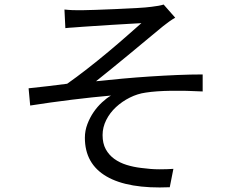

<svg xmlns="http://www.w3.org/2000/svg" viewBox="-20 -787 1040 846"><path d="M264 -745Q300 -741 343 -742Q359 -742 400.5 -743.5Q442 -745 489.5 -747Q537 -749 581.5 -751.5Q626 -754 647 -757Q664 -759 678 -761.5Q692 -764 701 -767L752 -709Q741 -703 725.5 -692Q710 -681 699 -672Q671 -649 632.5 -617Q594 -585 553 -551Q512 -517 472.5 -485Q433 -453 403 -429Q459 -435 519.5 -440.5Q580 -446 641 -450Q702 -454 761 -456.5Q820 -459 873 -459V-384Q800 -388 733.5 -387Q667 -386 622 -379Q586 -374 552 -357Q518 -340 491 -315Q464 -290 448 -258Q432 -226 432 -192Q432 -155 446 -129.5Q460 -104 483.5 -87Q507 -70 537.5 -60.5Q568 -51 602 -47Q646 -41 682 -41Q718 -41 744 -43L728 38Q545 46 449.5 -9.5Q354 -65 354 -180Q354 -211 365 -240Q376 -269 392.5 -293Q409 -317 429.5 -336Q450 -355 469 -366Q389 -359 295.5 -347.5Q202 -336 113 -322L106 -398Q146 -402 192 -407.5Q238 -413 276 -418Q316 -446 363.5 -483Q411 -520 456.5 -558Q502 -596 540.5 -630Q579 -664 603 -685Q586 -684 550 -682Q514 -680 473.5 -677.5Q433 -675 396.5 -672.5Q360 -670 344 -669Q325 -667 304.5 -666Q284 -665 268 -663L264 -745Z"/></svg>

Font: SpoqaHanSansJP-Regular
Style: Regular
Weight: 400
Designer: [Source Han Sans]
Ryoko NISHIZUKA  (kana & ideographs); Paul D. Hunt (Latin, Greek & Cyrillic); Wenlong ZHANG  (bopomofo
Foundry: Spoqa (http://bi.spoqa.com)
Version: Version 1.002.20150607